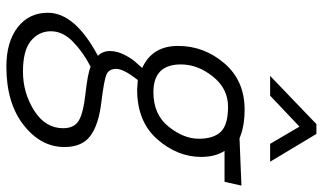

<svg xmlns="http://www.w3.org/2000/svg" viewBox="-225 -550 1012 602"><g transform="rotate(90 281.0 -249.0)"><path d="M189 237Q111 237 65.5 201.5Q20 166 20 107Q20 22 155 -50Q140 -65 140 -88Q140 -111 153 -135.5Q166 -160 180 -174L193 -189Q124 -220 124 -301.5Q124 -383 178.5 -446.5Q233 -510 324 -510Q370 -510 403 -498L414 -494L562 -500L550 -447H453Q472 -418 472 -374Q472 -299 416.5 -236Q361 -173 261 -173L231 -175Q196 -131 196 -107.5Q196 -84 214.5 -76.5Q233 -69 302.5 -60.5Q372 -52 406.5 -26Q441 0 441 55Q441 129 372 183Q303 237 189 237ZM382 59Q382 25 359 10.5Q336 -4 273.5 -11Q211 -18 189 -27Q144 -4 111 28Q78 60 78 97.5Q78 135 108 160Q138 185 204.5 185Q271 185 326.5 150Q382 115 382 59ZM269 -224Q339 -224 377 -271.5Q415 -319 415 -366Q415 -413 393 -435.5Q371 -458 314.5 -458Q258 -458 220 -410.5Q182 -363 182 -310Q182 -224 269 -224ZM218 -590 369 -735H400L487 -590H431L377 -682L280 -590Z"/></g></svg>

Font: Titillium Web Light
Style: Italic
Weight: 300
Italic angle: -13°
Version: Version 1.002;PS 57.000;hotconv 1.0.70;makeotf.lib2.5.55311